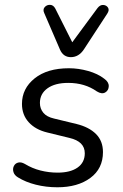

<svg xmlns="http://www.w3.org/2000/svg" viewBox="-20 -784 521 813"><path d="M223 9Q175 9 131.5 -2Q88 -13 56 -33Q41 -42 37 -55.5Q33 -69 38.5 -80.5Q44 -92 56.5 -95.5Q69 -99 85 -90Q116 -71 151.5 -62Q187 -53 224 -53Q278 -53 308.5 -74.5Q339 -96 339 -135Q339 -185 274 -200L180 -223Q130 -235 101.5 -266.5Q73 -298 73 -344Q73 -409 126.5 -452Q180 -495 272 -495Q312 -495 353 -483.5Q394 -472 421 -451Q441 -437 440.5 -419Q440 -401 425.5 -392.5Q411 -384 390 -397Q339 -433 269 -433Q213 -433 181 -410Q149 -387 149 -348Q149 -324 163.5 -306.5Q178 -289 209 -282L304 -259Q357 -246 386.5 -216.5Q416 -187 416 -140Q416 -70 362.5 -30.5Q309 9 223 9ZM280 -542Q248 -542 234 -574L168 -727Q160 -743 169 -753.5Q178 -764 192 -763.5Q206 -763 214 -748L286 -605L393 -750Q404 -764 417.5 -763Q431 -762 437.5 -751.5Q444 -741 434 -726L336 -576Q314 -542 280 -542Z"/></svg>

Font: Nunito
Style: Italic
Weight: 400
Italic angle: -9°
Designer: Vernon Adams
Foundry: Vernon Adams
Version: Version 3.601; ttfautohint (v1.8.2.53-6de2)